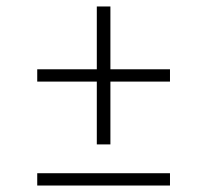

<svg xmlns="http://www.w3.org/2000/svg" viewBox="-20 -573 640 593"><path d="M321 -127H279V-321H95V-359H279V-553H321V-359H505V-321H321ZM95 0V-38H505V0Z"/></svg>

Font: Iosevka Extralight Extended
Style: Regular
Weight: 200
Width: 7
Monospace: yes
Designer: Belleve Invis
Foundry: Belleve Invis
Version: Version 32.5.0; ttfautohint (v1.8.4)